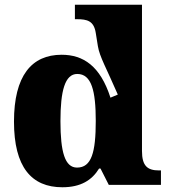

<svg xmlns="http://www.w3.org/2000/svg" viewBox="-20 -780 715 810"><path d="M243 10C321 10 368 -20 398 -69H404L439 0H659V-61H651C602 -61 579 -80 579 -143V-760H296V-699H304C348 -699 376 -692 384 -641L393 -585C400 -541 430 -490 477 -381L446 -368C403 -502 331 -549 240 -549C113 -549 39 -460 39 -267C39 -75 113 10 243 10ZM305 -73C254 -73 235 -138 235 -269C235 -397 254 -468 306 -468C366 -468 384 -397 384 -270C384 -137 366 -73 305 -73Z"/></svg>

Font: UArctic Serif Black
Style: Regular
Weight: 900
Designer: Customization by Puisto advertising & original work Monotype Design Team
Foundry: Monotype Imaging Inc.
Version: Version 2.004